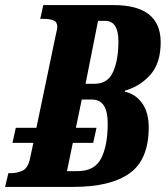

<svg xmlns="http://www.w3.org/2000/svg" viewBox="-40 -734 651 754"><path d="M-20 0 -7 -54H3Q28 -54 49 -64Q70 -74 78 -112L91 -173H9L22 -232H103L178 -592Q181 -605 183 -614.5Q185 -624 185 -628Q185 -648 170 -654Q155 -660 128 -660H118L130 -714H406Q591 -714 591 -568Q591 -486 550.5 -440.5Q510 -395 451 -378L450 -374Q492 -365 518 -329Q544 -293 544 -234Q544 -107 469 -53.5Q394 0 248 0ZM332 -405Q383 -405 404 -451.5Q425 -498 425 -572Q425 -652 373 -652H345L296 -405ZM265 -62Q332 -62 357.5 -112.5Q383 -163 383 -249Q383 -343 322 -343H281L258 -232H339L326 -173H246L223 -62Z"/></svg>

Font: Noto Serif ExtraCondensed ExtraBold
Style: Italic
Weight: 800
Width: 2
Italic angle: -12°
Designer: Monotype Design Team
Foundry: Monotype Imaging Inc.
Version: Version 2.013